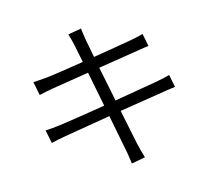

<svg xmlns="http://www.w3.org/2000/svg" viewBox="-115 -927 1229 1109"><g transform="rotate(-15 500.0 -372.5)"><path d="M109 -271 125 -192C147 -198 174 -203 212 -210L486 -256L526 -50C533 -21 536 9 541 42L623 27C614 -1 606 -34 599 -63L557 -268L808 -308C846 -314 876 -319 896 -321L881 -396C861 -390 834 -384 795 -377L544 -334L502 -541L741 -579C767 -583 795 -588 809 -589L794 -665C778 -660 755 -654 726 -649C682 -641 588 -625 489 -609L468 -719C465 -741 460 -768 459 -787L379 -773C385 -753 392 -731 397 -706L419 -598C324 -583 235 -569 195 -565C163 -562 137 -560 113 -559L129 -478C157 -484 180 -489 208 -494L432 -530L473 -322C357 -303 246 -286 195 -279C169 -276 132 -272 109 -271Z"/></g></svg>

Font: ChiuKong Gothic MN Normal
Style: Regular
Weight: 350
Designer: Ryoko NISHIZUKA 西塚涼子 (kana, bopomofo & ideographs); Paul D. Hunt (Latin, Greek & Cyrillic); Sandoll Communications 산돌커뮤니
Foundry: Adobe
Version: Version 1.300